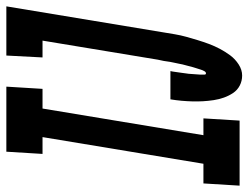

<svg xmlns="http://www.w3.org/2000/svg" viewBox="-141 -666 783 605"><g transform="rotate(-90 250.5 -363.5)"><path d="M315 8Q298 8 283.5 0.5Q269 -7 260 -20.5Q251 -34 245.5 -49.5Q240 -65 237.5 -81.5Q235 -98 234 -115Q233 -132 233.5 -149Q234 -166 235.5 -183Q237 -200 240 -218H329Q328 -214 327.5 -210.5Q327 -207 326.5 -203.5Q326 -200 325.5 -196.5Q325 -193 324.5 -189.5Q324 -186 323.5 -182.5Q323 -179 322.5 -175Q322 -171 321.5 -167.5Q321 -164 320.5 -160.5Q320 -157 320 -153.5Q320 -150 319.5 -146.5Q319 -143 319 -139.5Q319 -136 318.5 -132.5Q318 -129 318 -125.5Q318 -122 318 -118.5Q318 -115 318 -110.5Q318 -106 322 -106Q326 -106 329 -111.5Q332 -117 333.5 -122Q335 -127 336.5 -131.5Q338 -136 339.5 -141Q341 -146 342.5 -151Q344 -156 345 -161Q346 -166 347.5 -170.5Q349 -175 350 -180Q351 -185 352 -190Q353 -195 354 -199.5Q355 -204 356 -209Q357 -214 358 -219Q359 -224 359.5 -229Q360 -234 361 -239Q362 -244 363 -248.5Q364 -253 365 -258L425 -621H372L378 -735H533L451 -240Q448 -222 445 -204Q442 -186 437 -168Q432 -150 426.5 -132Q421 -114 414.5 -96.5Q408 -79 399 -62Q390 -45 378.5 -29.5Q367 -14 350 -3Q333 8 315 8ZM-32 0 -25 -114H37L121 -621H68L75 -735H280L273 -621H211L127 -114H180L173 0Z"/></g></svg>

Font: Iosevka SS04 Heavy
Style: Italic
Weight: 900
Italic angle: -9°
Monospace: yes
Designer: Belleve Invis
Foundry: Belleve Invis
Version: Version 19.0.0; ttfautohint (v1.8.4)